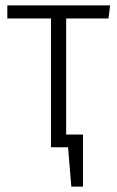

<svg xmlns="http://www.w3.org/2000/svg" viewBox="-20 -543 431 708"><path d="M224 -475V-47H286V145H243L231 0H168V-475H7V-523H386L380 -475Z"/></svg>

Font: Fira Sans Condensed Light
Style: Regular
Weight: 300
Width: 3
Designer: bBox Type GmbH & Carrois Corporate GbR & Edenspiekermann AG
Foundry: bBox Type GmbH & Carrois Corporate GbR & Edenspiekermann AG
Version: Version 4.301